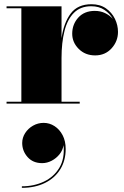

<svg xmlns="http://www.w3.org/2000/svg" viewBox="-20 -490 588 908"><path d="M85 186.3Q85 161.1 99 139.3Q113 117.5 136.2 104.3Q159.4 91.1 186.6 91.1Q214.2 91.1 238 106.5Q261.8 121.9 276.2 149.5Q290.6 177.1 290.6 214.3Q290.6 269.9 264.6 311.3Q238.6 352.7 192 375.5Q145.4 398.3 83.4 398.3V391.1Q141 391.1 188 368.7Q235 346.3 260.8 303.1Q286.6 259.9 280.6 196.3Q277 220.3 261.6 239.5Q246.2 258.7 224.4 270.1Q202.6 281.5 179.4 281.5Q135.8 281.5 110.4 252.7Q85 223.9 85 186.3ZM11 -9H81V-451H11V-460H271V-309Q281.5 -382.5 314.5 -426.2Q347.5 -470 412.5 -470Q453 -470 481 -450.5Q509 -431 523.5 -401Q538 -371 538 -339Q538 -295 507.8 -261.5Q477.5 -228 430 -228Q383 -228 352.2 -258.8Q321.5 -289.5 321.5 -330.5Q321.5 -375 350.2 -406.8Q379 -438.5 428.5 -438.5Q455 -438.5 477 -428Q499 -417.5 513.5 -400.5Q499.5 -426 473.8 -443.2Q448 -460.5 411.5 -460.5Q361 -460.5 330 -429.8Q299 -399 285 -343.8Q271 -288.5 271 -215.5V-9H357V0H11Z"/></svg>

Font: Bodoni* 24pt Fatface
Style: Regular
Weight: 900
Version: Version 2.3